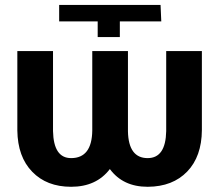

<svg xmlns="http://www.w3.org/2000/svg" viewBox="-20 -731 860 762"><path d="M367.7 -646V-584H455.6V-646H620.1L617.2 -711.4H214.8V-646ZM639.6 -528.3V-210.4C638.2 -139.2 613.8 -103.5 565.9 -103.5C515.6 -103.5 489.3 -138.7 487.8 -209.5V-528.3H346.2V-212.9C345.2 -140.1 317.4 -103.5 262.2 -103.5C215.8 -103.5 191.9 -139.2 190.4 -210.9V-528.3H48.8V-212.9C49.8 -143.6 69.3 -88.9 107.9 -49.3C146 -9.8 197.3 10.3 262.2 10.3C329.1 10.3 380.4 -13.2 416 -60.1C450.7 -13.2 500.5 10.3 565.9 10.3H566.9C632.8 9.8 684.6 -10.3 723.1 -50.3C761.2 -89.8 780.8 -145 781.2 -214.8V-528.3Z"/></svg>

Font: Roboto
Style: Bold
Weight: 700
Designer: Google
Version: Version 2.137; 2017